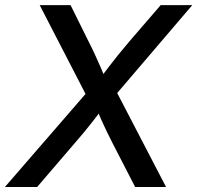

<svg xmlns="http://www.w3.org/2000/svg" viewBox="-46 -748 790 768"><path d="M-26.4 0 331.1 -412.6 317.4 -331.1 112.8 -727.5H236.3L308.1 -582.5Q322.3 -554.7 333.5 -530.3Q344.7 -505.9 355 -482.4Q365.2 -459 376 -432.1H352.5Q372.6 -459 390.6 -482.4Q408.7 -505.9 428.2 -530.3Q447.8 -554.7 471.7 -582.5L596.7 -727.5H723.1L388.7 -335.9L401.9 -416L618.2 0H494.6L404.3 -175.3Q391.1 -200.7 380.9 -222.2Q370.6 -243.7 361.1 -264.9Q351.6 -286.1 341.3 -310.5H361.8Q343.8 -286.6 327.1 -265.1Q310.5 -243.7 292.7 -222.2Q274.9 -200.7 252.9 -175.3L102.5 0Z"/></svg>

Font: Inter 24pt Medium
Style: Italic
Weight: 500
Italic angle: -9.3988°
Designer: Rasmus Andersson
Foundry: rsms
Version: Version 4.001;git-66647c0bb